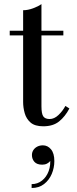

<svg xmlns="http://www.w3.org/2000/svg" viewBox="-20 -610 375 938"><path d="M191.5 7Q150.5 7 129.5 -11.2Q108.5 -29.5 100.8 -56.8Q93 -84 93 -111.5V-560Q116 -560 141.8 -569.5Q167.5 -579 182.5 -590V-91Q182.5 -53.5 191.8 -41Q201 -28.5 222.5 -28.5Q245 -28.5 265.8 -48.2Q286.5 -68 299.5 -92.5L319 -80Q298.5 -41 269 -17Q239.5 7 191.5 7ZM27.5 -437V-460H289.5V-437ZM134.5 308.5V289.5Q163.5 289.5 185.2 272.2Q207 255 217.8 225.8Q228.5 196.5 224.5 162H230.5Q231.5 168 226 175.8Q220.5 183.5 210.2 189Q200 194.5 186.5 194.5Q160.5 194.5 148.2 180.8Q136 167 136 147.5Q136 134 143 123.2Q150 112.5 162.2 106.2Q174.5 100 189.5 100Q213 100 229.2 119.5Q245.5 139 245.5 177Q245.5 209.5 232.8 239.8Q220 270 195.2 289.2Q170.5 308.5 134.5 308.5Z"/></svg>

Font: BodoniModa 10 Custom
Style: Regular
Weight: 400
Designer: Owen Earl
Foundry: indestructible type
Version: Version 2.005